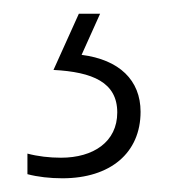

<svg xmlns="http://www.w3.org/2000/svg" viewBox="-20 -113 254 280"><path d="M185 50C185 4 154 -26 99 -33L126 -93H95L58 -11C115 -8 151 7 151 51C151 94 116 117 69 117C52 117 35 115 20 111V141C35 145 53 147 71 147C141 147 185 110 185 50Z"/></svg>

Font: Noto Sans Telugu UI Condensed ExtraLight
Style: Regular
Weight: 200
Width: 3
Designer: Jelle Bosma - Monotype Design Team
Foundry: Monotype Imaging Inc.
Version: Version 2.005